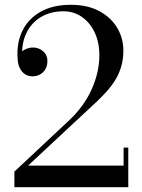

<svg xmlns="http://www.w3.org/2000/svg" viewBox="-20 -780 590 800"><path d="M40 0V-65L268 -278.5Q330 -336.5 362 -408Q394 -479.5 394 -550Q394 -603.5 374.5 -644.8Q355 -686 321.2 -709.5Q287.5 -733 244.5 -733Q191 -733 150.5 -709Q110 -685 89 -640.2Q68 -595.5 73 -534.5H54.5Q54.5 -547 63.5 -557.8Q72.5 -568.5 87 -575.2Q101.5 -582 118 -582Q133 -582 146.5 -575.2Q160 -568.5 168.8 -556Q177.5 -543.5 177.5 -526Q177.5 -506 169.2 -491.8Q161 -477.5 146.8 -469.8Q132.5 -462 115 -462Q97.5 -462 84 -471Q70.5 -480 62.5 -496.2Q54.5 -512.5 53.5 -534.5Q48.5 -600.5 73.2 -651.2Q98 -702 149.2 -731Q200.5 -760 275 -760Q345.5 -760 394.5 -733.2Q443.5 -706.5 468.8 -663.2Q494 -620 494 -570Q494 -532.5 484.8 -501.8Q475.5 -471 459.8 -445.8Q444 -420.5 424.5 -399Q405 -377.5 384.5 -358L97 -90H495V-165H514.5V0Z"/></svg>

Font: Bodoni Moda 11pt
Style: Regular
Weight: 400
Version: Version 2.004